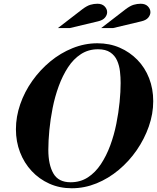

<svg xmlns="http://www.w3.org/2000/svg" viewBox="-20 -994 838 1025"><path d="M363 11Q298 11 243.5 -13.5Q189 -38 149 -81Q109 -124 87 -181Q65 -238 65 -304Q65 -371 88 -437.5Q111 -504 152.5 -562.5Q194 -621 248.5 -666Q303 -711 367.5 -737Q432 -763 500 -763Q565 -763 619 -739.5Q673 -716 713.5 -674.5Q754 -633 776 -576.5Q798 -520 798 -454Q798 -386 774.5 -319Q751 -252 710 -192.5Q669 -133 614 -87Q559 -41 495 -15Q431 11 363 11ZM357 -21Q409 -21 449 -47Q489 -73 518.5 -117.5Q548 -162 568.5 -217.5Q589 -273 601 -333Q613 -393 618.5 -449Q624 -505 624 -551Q624 -581 620.5 -612.5Q617 -644 605 -671Q593 -698 568.5 -714.5Q544 -731 503 -731Q452 -731 412 -705Q372 -679 343 -634.5Q314 -590 293.5 -534Q273 -478 261 -417.5Q249 -357 243.5 -299.5Q238 -242 238 -194Q238 -115 265 -68Q292 -21 357 -21ZM520 -844 651 -945Q675 -963 693.5 -968.5Q712 -974 731 -974Q756 -974 769.5 -960Q783 -946 783 -929Q783 -914 771.5 -900Q760 -886 734 -880L583 -844ZM289 -844 420 -945Q444 -963 462.5 -968.5Q481 -974 500 -974Q525 -974 538.5 -960Q552 -946 552 -929Q552 -914 540.5 -900Q529 -886 503 -880L352 -844Z"/></svg>

Font: Libre Bodoni
Style: Bold Italic
Weight: 700
Italic angle: -13°
Version: Version 2.005;gftools[0.9.23]